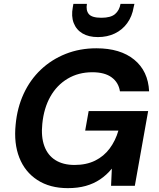

<svg xmlns="http://www.w3.org/2000/svg" viewBox="-20 -962 823 994"><path d="M331 12Q238 12 173.5 -30Q109 -72 80 -146Q51 -220 61 -317Q69 -404 102.5 -476.5Q136 -549 191.5 -601.5Q247 -654 320 -683Q393 -712 479 -712Q603 -712 675 -653Q747 -594 752 -489H601Q594 -535 558 -561.5Q522 -588 458 -588Q386 -588 330 -554.5Q274 -521 240.5 -461.5Q207 -402 199 -321Q192 -254 209.5 -206Q227 -158 267 -133Q307 -108 366 -108Q427 -108 472.5 -130.5Q518 -153 548 -193.5Q578 -234 593 -286H421L439 -387H747L678 0H555L559 -89Q532 -56 498.5 -33.5Q465 -11 424 0.5Q383 12 331 12ZM487 -770Q439 -770 407 -789Q375 -808 361.5 -843Q348 -878 357 -925L360 -942H430Q424 -908 440 -889Q456 -870 505 -870Q553 -870 575.5 -889Q598 -908 604 -942H676L672 -925Q664 -877 638.5 -842Q613 -807 574 -788.5Q535 -770 487 -770Z"/></svg>

Font: DM Sans 12pt
Style: Bold Italic
Weight: 700
Italic angle: -10°
Version: Version 4.004;gftools[0.9.30]